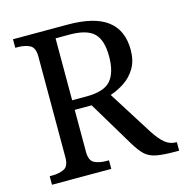

<svg xmlns="http://www.w3.org/2000/svg" viewBox="-106 -812 873 910"><g transform="rotate(-15 331.0 -357.0)"><path d="M38 0V-42H51Q84 -42 108.5 -53.5Q133 -65 133 -109V-604Q133 -648 108.5 -660Q84 -672 51 -672H38V-714H307Q437 -714 500.5 -666Q564 -618 564 -521Q564 -468 542 -431.5Q520 -395 486.5 -373Q453 -351 417 -339L554 -122Q580 -82 604 -62Q628 -42 659 -42H662V0H648Q586 0 551.5 -6.5Q517 -13 496 -32.5Q475 -52 452 -90L317 -315H234V-109Q234 -65 258.5 -53.5Q283 -42 316 -42H329V0ZM304 -362Q392 -362 424.5 -401Q457 -440 457 -518Q457 -598 422 -632Q387 -666 302 -666H234V-362Z"/></g></svg>

Font: Noto Serif Test
Style: Regular
Weight: 400
Version: Version 1.000